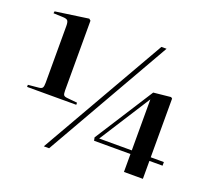

<svg xmlns="http://www.w3.org/2000/svg" viewBox="-125 -878 1131 1046"><g transform="rotate(20 440.0 -355.0)"><path d="M30.8 -258.8V-271L92.8 -276.9Q108.4 -278.3 113.3 -285.9Q118.2 -293.5 118.2 -314V-644Q118.2 -666.5 111.8 -674.6Q105.5 -682.6 81.1 -683.1L28.8 -685.1L30.8 -696.8L222.2 -724.1L231.9 -715.8V-312Q231.9 -292 236.3 -285.2Q240.7 -278.3 256.8 -276.9L315.9 -271V-258.8ZM227.1 14.2 644 -713.9H673.8L257.8 14.2ZM685.1 -3.9V-107.9H474.1L470.2 -126L687 -464.8L787.1 -475.1L794.9 -469.2V-128.9H871.1V-107.9H794.9V-3.9ZM496.1 -128.9H685.1V-424.8Z"/></g></svg>

Font: Display Semibold
Style: Regular
Weight: 600
Designer: Latin by Veronika Burian and Jose Scaglione. Greek by Irene Vlachou. Cyrillic by Vera Evstafieva.
Foundry: TypeTogether
Version: Version 3.002